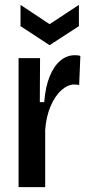

<svg xmlns="http://www.w3.org/2000/svg" viewBox="-20 -766 366 786"><path d="M56 0V-316V-528H144L143 -348H161Q166 -411 183.5 -453.5Q201 -496 227.5 -518Q254 -540 286 -540Q292 -540 297.5 -539.5Q303 -539 309 -537L304 -418Q300 -419 294.5 -419.5Q289 -420 284 -420Q257 -420 231 -396.5Q205 -373 187 -331Q169 -289 165 -234V0ZM64 -746 183 -667 303 -746V-659L183 -581L64 -659Z"/></svg>

Font: Bricolage Grotesque Condensed Medium
Style: Regular
Weight: 500
Width: 3
Designer: Mathieu Triay
Foundry: Atelier Triay
Version: Version 1.000;gftools[0.9.30]